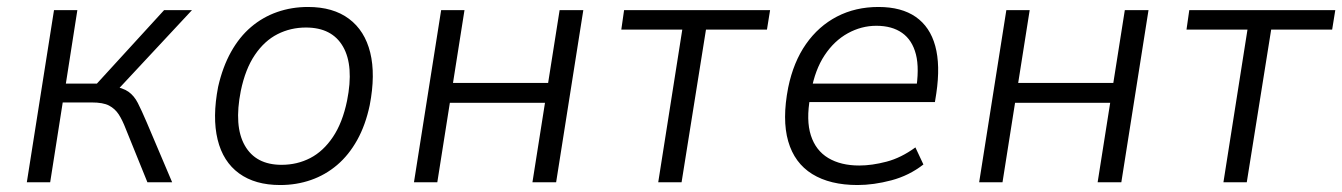

<svg xmlns="http://www.w3.org/2000/svg" viewBox="-20 -523 3852 551"><path d="M57 0 135 -494H202L169 -283H258L451 -494H531L311 -258L302 -276Q333 -271 349 -259.5Q365 -248 375.5 -227.5Q386 -207 401 -172L474 0H403L341 -153Q331 -179 320.5 -195Q310 -211 293 -220Q276 -229 243 -229H160L124 0Z M784 8Q712 8 666 -25.5Q620 -59 604.5 -122.5Q589 -186 606 -274Q619 -331 643 -374Q667 -417 700.5 -445.5Q734 -474 775.5 -488.5Q817 -503 864 -503Q936 -503 981.5 -469Q1027 -435 1042.5 -372Q1058 -309 1041 -221Q1029 -164 1005 -121Q981 -78 947.5 -49.5Q914 -21 872.5 -6.5Q831 8 784 8ZM788 -50Q833 -50 870.5 -69.5Q908 -89 935.5 -130Q963 -171 976 -234Q996 -334 964.5 -389Q933 -444 858 -444Q814 -444 776.5 -425Q739 -406 711.5 -365.5Q684 -325 671 -262Q651 -161 682.5 -105.5Q714 -50 788 -50Z M1168 0 1246 -494H1313L1280 -285H1553L1586 -494H1654L1576 0H1508L1544 -228H1271L1235 0Z M1869 0 1938 -438H1763L1771 -494H2190L2181 -438H2006L1936 0Z M2441 8Q2362 8 2311 -23.5Q2260 -55 2242 -117.5Q2224 -180 2242 -272Q2257 -345 2293 -396.5Q2329 -448 2382 -475.5Q2435 -503 2501 -503Q2567 -503 2608 -474.5Q2649 -446 2664 -391Q2679 -336 2667 -255L2663 -230H2285L2294 -283H2632L2608 -260Q2619 -326 2608.5 -367Q2598 -408 2569 -428.5Q2540 -449 2495 -449Q2452 -449 2413 -427.5Q2374 -406 2346.5 -364.5Q2319 -323 2308 -262L2305 -244Q2293 -178 2307 -134.5Q2321 -91 2357 -69.5Q2393 -48 2446 -48Q2482 -48 2524 -59Q2566 -70 2607 -100L2630 -51Q2589 -19 2538 -5.5Q2487 8 2441 8Z M2790 0 2868 -494H2935L2902 -285H3175L3208 -494H3276L3198 0H3130L3166 -228H2893L2857 0Z M3491 0 3560 -438H3385L3393 -494H3812L3803 -438H3628L3558 0Z"/></svg>

Font: Nunito Sans 7pt SemiCondensed Light
Style: Italic
Weight: 300
Width: 4
Italic angle: -9°
Designer: Vernon Adams
Foundry: Vernon Adams
Version: Version 3.101;gftools[0.9.27]